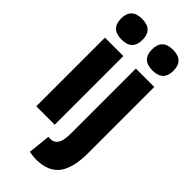

<svg xmlns="http://www.w3.org/2000/svg" viewBox="-306 -815 1076 1076"><g transform="rotate(45 231.5 -277.0)"><path d="M109 -602Q24 -602 24 -684Q24 -766 109 -766Q194 -766 194 -684Q194 -602 109 -602ZM36 0V-544H182V0ZM354 -602Q269 -602 269 -684Q269 -766 354 -766Q439 -766 439 -684Q439 -602 354 -602ZM427 -544V-18Q427 89 390.5 146Q354 203 270 211Q233 214 191 206L205 73Q222 75 234 73Q259 66 270 42.5Q281 19 281 -28V-544Z"/></g></svg>

Font: Georama SemiCondensed
Style: Bold
Weight: 700
Width: 4
Designer: Jean-Baptiste Levee
Foundry: Production Type
Version: Version 1.000